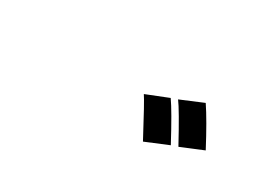

<svg xmlns="http://www.w3.org/2000/svg" viewBox="-27 -1044 1053 784"><g transform="rotate(30 500.0 -651.5)"><path d="M651 -730Q681 -688 748 -563L642 -519Q563 -668 548 -689ZM785 -784Q824 -726 882 -616L778 -573Q705 -707 680 -740Z"/></g></svg>

Font: Source Han Sans CN Heavy
Style: Bold
Weight: 900
Designer: Ryoko NISHIZUKA (kana & ideographs); Paul D. Hunt (Latin, Greek & Cyrillic); Wenlong ZHANG (bopomofo); Sandoll Communica
Foundry: Adobe Systems Incorporated
Version: Version 1.000;PS 1;hotconv 1.0.78;makeotf.lib2.5.61930